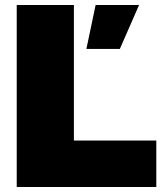

<svg xmlns="http://www.w3.org/2000/svg" viewBox="-20 -749 651 769"><path d="M326 -553 363 -729H537L460 -553ZM47 0V-729H276V-141L231 -186H606V0Z"/></svg>

Font: Mona Sans Expanded Black
Style: Regular
Weight: 900
Width: 7
Designer: Deni Anggara
Foundry: GitHub
Version: Version 2.000